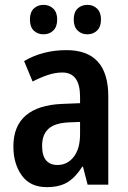

<svg xmlns="http://www.w3.org/2000/svg" viewBox="-20 -759 528 789"><path d="M253 -553Q425 -553 425 -363V0H340L321 -74H318Q291 -31 258 -10.5Q225 10 172 10Q104 10 69.5 -38Q35 -86 35 -157Q35 -241 86 -284.5Q137 -328 235 -332L309 -335V-361Q309 -461 236 -461Q207 -461 177 -451Q147 -441 114 -424L79 -508Q116 -530 160 -541.5Q204 -553 253 -553ZM261 -256Q204 -253 178.5 -229Q153 -205 153 -160Q153 -119 169.5 -100Q186 -81 216 -81Q257 -81 283 -114.5Q309 -148 309 -208V-258ZM103 -679Q103 -709 119 -724Q135 -739 159 -739Q183 -739 199 -723.5Q215 -708 215 -679Q215 -649 199 -633.5Q183 -618 159 -618Q135 -618 119 -633Q103 -648 103 -679ZM283 -679Q283 -709 299 -724Q315 -739 339 -739Q363 -739 379 -723.5Q395 -708 395 -679Q395 -649 379 -633.5Q363 -618 339 -618Q315 -618 299 -633.5Q283 -649 283 -679Z"/></svg>

Font: Noto Sans Devanagari Condensed SemiBold
Style: Regular
Weight: 600
Width: 3
Designer: Jelle Bosma - Monotype Design Team
Foundry: Monotype Imaging Inc.
Version: Version 2.004; ttfautohint (v1.8.4.7-5d5b)